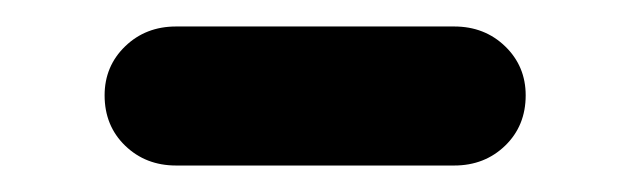

<svg xmlns="http://www.w3.org/2000/svg" viewBox="-20 -340 475 145"><path d="M113 -215Q90 -215 74.5 -230Q59 -245 59 -268Q59 -290 74.5 -305Q90 -320 113 -320H323Q346 -320 361.5 -305Q377 -290 377 -268Q377 -245 361.5 -230Q346 -215 323 -215Z"/></svg>

Font: Chiron GoRound TC SB
Style: Regular
Weight: 500
Designer: Ryoko NISHIZUKA 西塚涼子 (kana, bopomofo & ideographs); Paul D. Hunt (Latin, Greek & Cyrillic); Sandoll Communications 산돌커뮤니
Foundry: Adobe
Version: Version 1.000;hotconv 1.1.1;makeotfexe 2.6.0